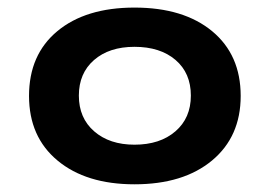

<svg xmlns="http://www.w3.org/2000/svg" viewBox="-20 -474 708 504"><path d="M333 -94.2Q399.9 -94.2 440.4 -129.2Q481 -164.1 481 -223.1Q481 -282.2 440.7 -316.7Q400.4 -351.1 333 -351.1Q266.6 -351.1 226.8 -316.4Q187 -281.7 187 -223.1Q187 -164.1 227.3 -129.2Q267.6 -94.2 333 -94.2ZM333 9.8Q206.1 9.8 131.1 -52.5Q56.2 -114.7 56.2 -222.2Q56.2 -330.6 130.6 -392.3Q205.1 -454.1 333 -454.1Q461.9 -454.1 536.9 -392.1Q611.8 -330.1 611.8 -222.2Q611.8 -115.2 536.6 -52.7Q461.4 9.8 333 9.8Z"/></svg>

Font: Droid Sans Thai
Style: Bold
Weight: 700
Designer: Steve Matteson
Foundry: Ascender Corporation
Version: Version 1.00